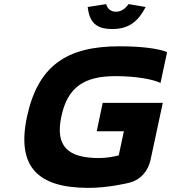

<svg xmlns="http://www.w3.org/2000/svg" viewBox="-20 -904 832 933"><path d="M760 -501 792 -651C746 -669 664 -679 560 -679C302 -679 164 -583 111 -336C60 -95 162 9 410 9C504 9 597 -13 612 -17C663 -31 700 -72 712 -129L771 -404H479L450 -266H582L557 -149C533 -143 500 -136 461 -136C312 -136 247 -191 278 -337C308 -482 391 -534 541 -534C637 -534 720 -520 760 -501ZM406 -870 496 -884C501 -863 518 -847 543 -847C572 -847 591 -865 605 -884L688 -870C649 -796 603 -763 525 -763C446 -763 415 -796 406 -870Z"/></svg>

Font: LT Wave Text Black Italic
Style: Regular
Weight: 900
Designer: Daniel Lyons
Version: Version 2.5 (Glyphs App)